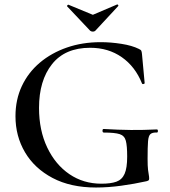

<svg xmlns="http://www.w3.org/2000/svg" viewBox="-20 -824 757 856"><path d="M408 12Q295 12 214.5 -30.5Q134 -73 91.5 -145Q49 -217 49 -306Q49 -380 77.5 -440.5Q106 -501 157.5 -544.5Q209 -588 278 -612Q347 -636 429 -636Q474 -636 521.5 -628.5Q569 -621 599 -606Q608 -602 610 -597.5Q612 -593 613 -583L625 -453Q625 -451 620 -449.5Q615 -448 613 -452Q583 -527 523 -569Q463 -611 382 -611Q270 -611 212 -538Q154 -465 154 -343Q154 -243 190.5 -166.5Q227 -90 289.5 -47.5Q352 -5 432 -5Q474 -5 499 -14Q524 -23 535.5 -49Q547 -75 547 -126Q547 -174 541 -196.5Q535 -219 513.5 -226Q492 -233 443 -233Q437 -233 437 -241Q437 -249 442 -249Q509 -245 564 -244.5Q619 -244 679 -247Q684 -247 684 -240Q684 -233 679 -233Q660 -234 651 -226.5Q642 -219 640 -194Q638 -169 638 -116Q638 -83 640 -67Q642 -51 643.5 -43.5Q645 -36 645 -28Q645 -22 642.5 -20Q640 -18 633 -16Q579 -4 520.5 4Q462 12 408 12ZM382 -687 279 -796Q278 -798 281 -801Q284 -804 285 -803L394 -758L502 -804Q504 -805 506.5 -802Q509 -799 507 -797L405 -687Q401 -683 394 -683Q387 -683 382 -687Z"/></svg>

Font: Cormorant SemiBold
Style: Regular
Weight: 600
Designer: Christian Thalmann (Catharsis Fonts)
Foundry: Catharsis Fonts
Version: Version 4.000